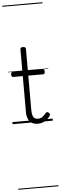

<svg xmlns="http://www.w3.org/2000/svg" viewBox="-98 -1178 585 1846"><g transform="rotate(-5 194.0 -255.0)"><path d="M244 17Q208 17 184.5 2.5Q161 -12 149.5 -40Q138 -68 138 -107V-452H47Q36 -452 32 -458Q28 -464 28 -476Q28 -489 32 -494.5Q36 -500 47 -500H138V-711Q138 -721 144.5 -725.5Q151 -730 164 -730Q177 -730 184 -725.5Q191 -721 191 -711V-500H332Q343 -500 347.5 -494.5Q352 -489 352 -476Q352 -464 347.5 -458Q343 -452 332 -452H191V-119Q191 -78 203 -54.5Q215 -31 250 -31Q275 -31 292.5 -45Q310 -59 327 -79Q334 -88 341.5 -86.5Q349 -85 357 -79Q364 -72 366 -64.5Q368 -57 363 -50Q349 -29 331 -14Q313 1 291 9Q269 17 244 17ZM0 623H388V633H0ZM0 -20H388V0H0ZM0 -505H388V-500H0ZM0 -1143H388V-1133H0Z"/></g></svg>

Font: Playwrite CL Guides
Style: Regular
Weight: 400
Designer: Veronika Burian, José Scaglione
Foundry: TypeTogether
Version: Version 1.003